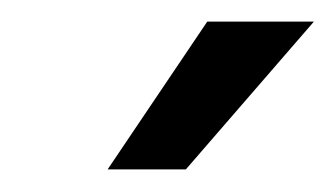

<svg xmlns="http://www.w3.org/2000/svg" viewBox="-20 -777 306 175"><path d="M78.1 -622.6 168.9 -757.3H266.1L149.4 -622.6Z"/></svg>

Font: Inter 17pt
Style: Italic
Weight: 400
Italic angle: -9.3988°
Version: Version 4.001;git-66647c0bb